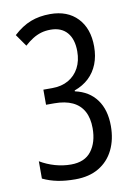

<svg xmlns="http://www.w3.org/2000/svg" viewBox="-84 -778 592 843"><g transform="rotate(-10 212.5 -357.0)"><path d="M365.2 -550.3Q365.2 -507.3 351.6 -472.7Q337.9 -438 311.8 -413.3Q285.6 -388.7 247.6 -375V-371.1Q310.1 -357.4 343.5 -311.8Q377 -266.1 377 -194.3Q377 -133.8 354.2 -87.6Q331.5 -41.5 288.3 -15.9Q245.1 9.8 183.1 9.8Q140.1 9.8 105.2 2.9Q70.3 -3.9 38.6 -19V-96.2Q69.8 -77.6 105 -67.6Q140.1 -57.6 175.8 -57.6Q237.3 -57.6 266.8 -96.7Q296.4 -135.7 296.4 -198.2Q296.4 -243.2 279.8 -273.7Q263.2 -304.2 230.5 -319.6Q197.8 -335 149.4 -335H112.8V-402.3H152.3Q194.3 -402.3 224.9 -419.9Q255.4 -437.5 272 -469Q288.6 -500.5 288.6 -542.5Q288.6 -596.7 262.7 -626.5Q236.8 -656.2 189.5 -656.2Q166 -656.2 146.5 -650.4Q127 -644.5 109.1 -633.3Q91.3 -622.1 72.8 -605.5L35.2 -659.2Q72.8 -693.8 111.8 -709Q150.9 -724.1 199.2 -724.1Q276.4 -724.1 320.8 -677.5Q365.2 -630.9 365.2 -550.3Z"/></g></svg>

Font: Open Sans Condensed
Style: Regular
Weight: 400
Width: 3
Designer: Monotype Design Team
Foundry: Monotype Imaging Inc.
Version: Version 3.000